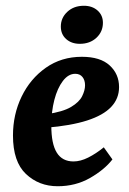

<svg xmlns="http://www.w3.org/2000/svg" viewBox="-20 -633 448 666"><path d="M264 -436Q328 -436 360.5 -406Q393 -376 393 -331Q393 -291 365.5 -262Q338 -233 282 -215Q226 -197 140 -190L142 -237Q198 -245 226.5 -262Q255 -279 265 -299.5Q275 -320 275 -337Q275 -355 266 -366Q257 -377 241 -377Q217 -377 198 -352Q179 -327 168.5 -286.5Q158 -246 158 -197Q158 -134 177 -103.5Q196 -73 235 -73Q259 -73 286 -86.5Q313 -100 340 -122L370 -80Q342 -44 292 -15.5Q242 13 180 13Q115 13 70 -29.5Q25 -72 25 -163Q25 -236 55 -298Q85 -360 139 -398Q193 -436 264 -436ZM257 -481Q228 -481 209.5 -497.5Q191 -514 191 -541Q191 -571 213.5 -592Q236 -613 271 -613Q300 -613 318.5 -596.5Q337 -580 337 -554Q337 -523 314.5 -502Q292 -481 257 -481Z"/></svg>

Font: Yrsa
Style: Bold Italic
Weight: 700
Italic angle: -7.10001°
Version: Version 2.004